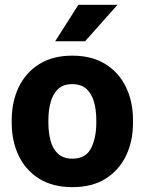

<svg xmlns="http://www.w3.org/2000/svg" viewBox="-20 -770 603 800"><path d="M28.8 -258.8V-269Q28.8 -346.2 58.1 -407Q87.4 -467.8 143.6 -502.9Q199.7 -538.1 280.8 -538.1Q362.8 -538.1 419.2 -502.9Q475.6 -467.8 504.9 -407Q534.2 -346.2 534.2 -269V-258.8Q534.2 -181.6 504.9 -120.8Q475.6 -60.1 419.4 -25.1Q363.3 9.8 281.7 9.8Q200.2 9.8 143.8 -25.1Q87.4 -60.1 58.1 -120.8Q28.8 -181.6 28.8 -258.8ZM181.6 -269V-258.8Q181.6 -216.8 190.9 -182.9Q200.2 -148.9 222.2 -128.9Q244.1 -108.9 281.7 -108.9Q337.4 -108.9 359.4 -152.3Q381.3 -195.8 381.3 -258.8V-269Q381.3 -310.1 372.1 -344.2Q362.8 -378.4 340.8 -398.9Q318.8 -419.4 280.8 -419.4Q243.7 -419.4 221.9 -398.9Q200.2 -378.4 190.9 -344.2Q181.6 -310.1 181.6 -269ZM210 -598.1 306.6 -750H469.7L334.5 -598.1Z"/></svg>

Font: Vazirmatn RD ExtraBold
Style: Regular
Weight: 800
Designer: Saber Rastikerdar
Foundry: Saber Rastikerdar
Version: Version 32.102